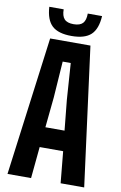

<svg xmlns="http://www.w3.org/2000/svg" viewBox="-104 -1034 690 1091"><g transform="rotate(10 241.0 -488.0)"><path d="M20 0 125 -800H357.5L462.5 0H326.5L309 -182H173.5L156 0ZM186 -298.5H296.5L279 -473.5L264.5 -683H218L203.5 -473.5ZM241.5 -835Q165 -835 129.2 -868.2Q93.5 -901.5 89 -976.5H172Q172 -938.5 188.2 -920.8Q204.5 -903 241.5 -903Q278.5 -903 294.8 -920.5Q311 -938 311 -976.5H393.5Q389 -901.5 353.5 -868.2Q318 -835 241.5 -835Z"/></g></svg>

Font: Big Shoulders Text Thin ExtraBold
Style: Regular
Weight: 800
Version: Version 2.002